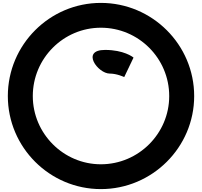

<svg xmlns="http://www.w3.org/2000/svg" viewBox="-20 -1281 1392 1323"><path d="M34 -619C34 -266 322 22 675 22C1029 22 1318 -266 1318 -619C1318 -973 1029 -1261 675 -1261C322 -1261 34 -973 34 -619ZM206 -619C206 -879 417 -1090 675 -1090C935 -1090 1146 -879 1146 -619C1146 -361 935 -149 675 -149C417 -149 206 -361 206 -619ZM736 -774C655 -774 534 -937 704 -937C832 -937 895 -889 900 -884L836 -750C836 -750 786 -774 736 -774Z"/></svg>

Font: Hussar Dziwak
Style: Regular
Weight: 400
Version: Version 1.022